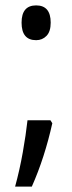

<svg xmlns="http://www.w3.org/2000/svg" viewBox="-20 -560 268 712"><path d="M60 -476Q60 -540 114 -540Q168 -540 168 -476Q168 -443 152.5 -427Q137 -411 114 -411Q60 -411 60 -476ZM174 -103Q160 -40 141 19Q122 78 98 132H36Q53 70 64.5 5Q76 -60 82 -114H167Z"/></svg>

Font: Noto Sans Ethiopic ExtraCondensed
Style: Regular
Weight: 400
Width: 2
Designer: Monotype Design Team
Foundry: Monotype Imaging Inc.
Version: Version 2.102; ttfautohint (v1.8.4.7-5d5b)